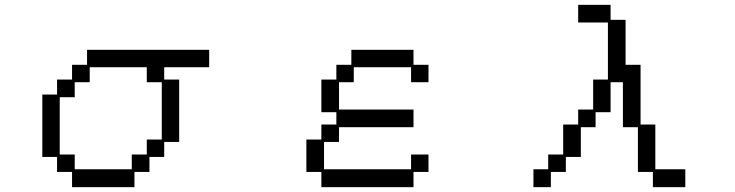

<svg xmlns="http://www.w3.org/2000/svg" viewBox="-20 -746 3040 794"><path d="M155 -355H216V-417H278V-478H340V-540H845V-468H659V-417H721V-159H659V-97H598V-35H536V28H278V-35H216V-97H155ZM289 -107V-46H525V-107H587V-169H649V-406H587V-468H351V-406H289V-344H227V-107Z M1247 -169H1309V-231H1371V-282H1309V-417H1371V-478H1433V-540H1690V-478H1752V-406H1680V-468H1443V-406H1382V-293H1690V-220H1382V-159H1320V-46H1680V-107H1752V-35H1690V28H1309V-35H1247Z M2186 -46H2247V-107H2309V-231H2371V-293H2433V-417H2494V-653H2371V-726H2505V-664H2567V-478H2629V-231H2690V-46H2814V28H2680V-35H2618V-220H2556V-406H2505V-282H2443V-220H2382V-97H2320V-35H2258V28H2186Z"/></svg>

Font: DotGothic16
Style: Regular
Weight: 400
Designer: Fontworks Inc.
Foundry: Fontworks Inc.
Version: Version 1.100